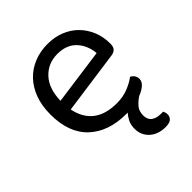

<svg xmlns="http://www.w3.org/2000/svg" viewBox="-186 -590 890 890"><g transform="rotate(-45 259.5 -145.0)"><path d="M132 -184Q159 -53 304 -53Q346 -53 380 -67Q414 -81 434 -97Q458 -83 458 -59Q458 -42 442.5 -28Q427 -14 401 -4Q380 10 365 27.5Q350 45 350 73Q350 100 367 113Q384 126 413 126H428Q434 138 434 149Q434 165 423 175Q412 185 385 185Q363 185 343.5 178.5Q324 172 309.5 159.5Q295 147 286.5 129.5Q278 112 278 89Q278 63 287 45Q296 27 309 13H300Q184 13 116.5 -50Q49 -113 49 -234Q49 -291 65.5 -335.5Q82 -380 111.5 -411Q141 -442 182 -458.5Q223 -475 271 -475Q316 -475 354 -460Q392 -445 419.5 -417.5Q447 -390 462.5 -352.5Q478 -315 478 -270Q478 -248 468 -238.5Q458 -229 440 -227ZM270 -410Q209 -410 169 -367.5Q129 -325 127 -246L402 -284Q397 -339 363.5 -374.5Q330 -410 270 -410Z"/></g></svg>

Font: Baloo Bhai 2
Style: Regular
Weight: 400
Designer: Supriya Tembe, Noopur Datye and Ek Type
Foundry: Ek Type
Version: Version 1.640;PS 1.000;hotconv 16.6.51;makeotf.lib2.5.65220;